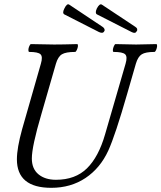

<svg xmlns="http://www.w3.org/2000/svg" viewBox="-20 -877 765 910"><path d="M604 -725.1 439 -809.1Q429.2 -815.4 439 -836.9Q452.1 -861.8 462.9 -855L621.1 -750Q628.4 -745.6 630.1 -739.5Q631.8 -733.4 627.9 -729Q621.6 -715.8 604 -725.1ZM449.2 -725.1 284.2 -809.1Q274.4 -815.9 285.2 -836.9Q297.4 -862.3 308.1 -855L465.8 -750Q472.7 -745.6 475.1 -739.5Q477.5 -733.4 474.1 -729Q467.8 -716.3 449.2 -725.1ZM223.1 13.2Q60.1 13.2 60.1 -122.1Q60.1 -175.3 85 -265.1L173.8 -575.2Q183.6 -608.4 172.1 -619.6Q160.6 -630.9 118.2 -630.9Q114.3 -632.3 114.5 -640.6Q114.7 -648.9 118.9 -658.4Q123 -668 127 -668Q201.2 -666 236.8 -666Q275.9 -666 346.2 -668Q350.1 -666.5 349.4 -658.2Q348.6 -649.9 344.2 -640.4Q339.8 -630.9 335.9 -630.9Q292 -630.9 273.4 -619.6Q254.9 -608.4 245.1 -575.2L175.8 -335Q130.9 -182.6 130.9 -126Q130.9 -76.7 162.4 -50.8Q193.8 -24.9 245.1 -24.9Q336.9 -24.9 392.1 -79.1Q447.3 -133.3 478 -240.2L575.2 -575.2Q585 -608.4 573.2 -619.6Q561.5 -630.9 518.1 -630.9Q514.2 -632.3 514.9 -640.6Q515.6 -648.9 519.8 -658.4Q523.9 -668 527.8 -668Q594.2 -666 625 -666Q656.7 -666 721.2 -668Q725.1 -666.5 724.6 -658.2Q724.1 -649.9 720 -640.4Q715.8 -630.9 711.9 -630.9Q669.9 -630.9 651.9 -619.6Q633.8 -608.4 624 -575.2L583 -433.1Q526.4 -235.8 493.2 -163.1Q455.1 -80.1 385.3 -33.4Q315.4 13.2 223.1 13.2Z"/></svg>

Font: Junicode SmCond
Style: Italic
Weight: 400
Width: 4
Italic angle: -11°
Designer: Peter S. Baker
Version: Version 2.206